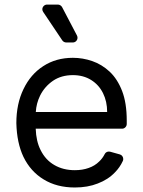

<svg xmlns="http://www.w3.org/2000/svg" viewBox="-20 -804 622 835"><path d="M169.7 -23.8Q112.9 -58.2 82 -121.8Q53.3 -182.2 51.1 -268.5Q51.1 -352.3 82 -416.2Q112.9 -480.8 168 -516.3Q223.4 -552.6 296.9 -552.6Q339.8 -552.6 381 -538.4Q422.6 -524.1 456.7 -492.5Q490.8 -460.6 511 -408.4Q531.2 -356.2 531.2 -279.8V-265.3Q531.2 -256.4 525.2 -250.4Q519.2 -244.3 510.7 -244.3H135.3Q137.1 -189.6 156.6 -151.3Q177.9 -108.3 216.3 -86.3Q254.6 -63.9 305.4 -63.9Q338.8 -63.9 365.4 -73.5Q392.4 -82.7 411.6 -101.9Q425.8 -115.1 435.4 -133.9Q437.9 -139.2 442.8 -142Q447.8 -144.9 453.5 -144.9Q457.4 -144.9 459.2 -144.2L501.1 -132.5Q507.8 -130.7 511.9 -125Q516 -119.3 516 -112.6Q516 -107.6 514.2 -104Q501.1 -75.6 479.8 -54.3Q450.3 -23.1 405.2 -6Q361.5 11.4 305.4 11.4Q226.9 11.4 169.7 -23.8ZM446 -316.8Q446 -362.9 427.9 -399.1Q409.8 -435.4 376.1 -456.3Q342.3 -477.3 296.9 -477.3Q246.8 -477.3 210.6 -452.8Q174 -427.6 154.5 -388.5Q137.8 -354.4 135.7 -316.8ZM267.8 -619.3H296.5Q305.4 -619.3 311.3 -625.5Q317.1 -631.7 317.1 -639.9Q317.1 -645.2 314.6 -649.9L250 -773.1Q247.2 -778.1 242.2 -781.1Q237.2 -784.1 231.5 -784.1H185Q176.1 -784.1 170.1 -777.9Q164.1 -771.7 164.1 -763.5Q164.1 -757.5 168 -751.8L250.7 -628.6Q253.6 -624.3 258.2 -621.8Q262.8 -619.3 267.8 -619.3Z"/></svg>

Font: DeltaSans
Style: Regular
Weight: 400
Designer: Rasmus Andersson
Foundry: rsms
Version: Version 3.012